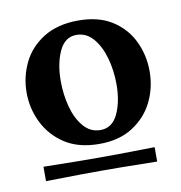

<svg xmlns="http://www.w3.org/2000/svg" viewBox="-56 -736 482 512"><g transform="rotate(-10 185.5 -480.5)"><path d="M29 -316Q73 -315 126.5 -314.5Q180 -314 233 -314.5Q286 -315 330 -316V-277Q286 -278 233 -278.5Q180 -279 126.5 -278.5Q73 -278 29 -277ZM187 -350Q131 -350 94 -374Q57 -398 38 -436.5Q19 -475 19 -518Q19 -561 37.5 -599Q56 -637 94 -660.5Q132 -684 188 -684Q243 -684 279.5 -660.5Q316 -637 334 -599Q352 -561 352 -518Q352 -474 333.5 -436Q315 -398 278 -374Q241 -350 187 -350ZM196 -386Q228 -386 243.5 -419Q259 -452 259 -499Q259 -536 249.5 -570Q240 -604 221.5 -625.5Q203 -647 176 -647Q145 -647 129.5 -613.5Q114 -580 114 -533Q114 -496 123 -462.5Q132 -429 150.5 -407.5Q169 -386 196 -386Z"/></g></svg>

Font: Ruwudu SemiBold
Style: Regular
Weight: 600
Designer: Becca Hirsbrunner Spalinger
Foundry: SIL International
Version: Version 3.000